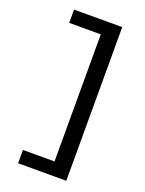

<svg xmlns="http://www.w3.org/2000/svg" viewBox="-169 -851 822 1086"><g transform="rotate(20 242.0 -307.5)"><path d="M272 75V-690H82V-770H372V155H82V75Z"/></g></svg>

Font: M PLUS 1p Medium
Style: Regular
Weight: 500
Version: Version 1.062